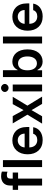

<svg xmlns="http://www.w3.org/2000/svg" viewBox="1357 -2159 813 3567"><g transform="rotate(-90 1763.5 -375.5)"><path d="M342.3 -545.5H229V-588.4C229 -631 246.8 -654.8 294.7 -654.8C315 -654.8 332.4 -651.3 358 -643.1L358.7 -747.5C334.9 -755.7 308.6 -761.4 271 -761.4C176.1 -761.4 100.5 -707 100.5 -596.9V-545.5H19.9V-446H100.5V0H229V-446H342.3Z M571.7 -727.3H443.2V0H571.7Z M945.3 10.7C1081.3 10.7 1168 -62.5 1183.9 -165.8H1062.1C1048.3 -117.9 1005.3 -89.5 947.1 -89.5C864 -89.5 810.4 -142.8 808.2 -237.6H1187.9V-277C1187.9 -468.4 1072.8 -552.6 938.6 -552.6C782.3 -552.6 680.4 -437.9 680.4 -269.5C680.4 -98.4 780.9 10.7 945.3 10.7ZM808.2 -324.2C811.8 -393.8 863.6 -452.4 940.3 -452.4C1014.2 -452.4 1063.9 -398.4 1064.6 -324.2Z M1391 -545.5H1254.6L1416.5 -272.7L1250.4 0H1386.7L1501.1 -196.4L1616.5 0H1751.8L1584.5 -272.7L1748.9 -545.5H1612.9L1501.1 -344.1Z M1848.4 0H1976.9V-545.5H1848.4ZM1838.4 -692.5C1838.4 -654.1 1871.8 -622.9 1913 -622.9C1953.8 -622.9 1987.2 -654.1 1987.2 -692.5C1987.2 -731.2 1953.8 -762.4 1913 -762.4C1871.8 -762.4 1838.4 -731.2 1838.4 -692.5Z M2114.7 0H2241.1V-85.9H2248.6C2268.8 -46.2 2311.1 9.6 2404.8 9.6C2533.4 9.6 2629.6 -92.3 2629.6 -272C2629.6 -453.8 2530.5 -552.6 2404.5 -552.6C2308.2 -552.6 2268.1 -494.7 2248.6 -455.3H2243.3V-727.3H2114.7ZM2240.8 -272.7C2240.8 -378.6 2286.2 -447.1 2369 -447.1C2454.5 -447.1 2498.6 -374.3 2498.6 -272.7C2498.6 -170.5 2453.8 -95.9 2369 -95.9C2286.9 -95.9 2240.8 -166.9 2240.8 -272.7Z M2867.9 -727.3H2739.3V0H2867.9Z M3241.5 10.7C3377.5 10.7 3464.1 -62.5 3480.1 -165.8H3358.3C3344.5 -117.9 3301.5 -89.5 3243.3 -89.5C3160.2 -89.5 3106.5 -142.8 3104.4 -237.6H3484V-277C3484 -468.4 3369 -552.6 3234.7 -552.6C3078.5 -552.6 2976.6 -437.9 2976.6 -269.5C2976.6 -98.4 3077.1 10.7 3241.5 10.7ZM3104.4 -324.2C3108 -393.8 3159.8 -452.4 3236.5 -452.4C3310.4 -452.4 3360.1 -398.4 3360.8 -324.2Z"/></g></svg>

Font: Margiela Sans Semi Bold
Style: Regular
Weight: 600
Designer: Stefan Endress, Andreas Faust
Version: Version 1.100;FEAKit 1.0